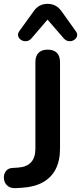

<svg xmlns="http://www.w3.org/2000/svg" viewBox="-34 -971 421 998"><path d="M46 7Q18 8 2 -8Q-14 -24 -14 -49Q-14 -68 -2.5 -82.5Q9 -97 31 -98L61 -100Q105 -103 127.5 -127.5Q150 -152 150 -198V-648Q150 -680 166.5 -696.5Q183 -713 214 -713Q245 -713 261.5 -696.5Q278 -680 278 -648V-199Q278 -136 255.5 -92Q233 -48 189 -23.5Q145 1 80 5ZM129 -771Q117 -758 102 -757Q87 -756 75.5 -763.5Q64 -771 60.5 -783.5Q57 -796 67 -810L140 -911Q154 -932 172.5 -941.5Q191 -951 213 -951Q236 -951 254 -941.5Q272 -932 287 -911L359 -810Q370 -796 366.5 -783.5Q363 -771 351.5 -763.5Q340 -756 325 -757Q310 -758 298 -771L213 -869Z"/></svg>

Font: Nunito
Style: Bold
Weight: 700
Designer: Vernon Adams
Foundry: Vernon Adams
Version: Version 3.602